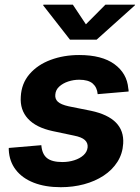

<svg xmlns="http://www.w3.org/2000/svg" viewBox="-20 -781 593 812"><path d="M237.3 10.7Q171.4 10.7 122.8 -8.3Q74.2 -27.3 46.9 -62.7Q19.5 -98.1 17.1 -147Q17.1 -149.4 17.1 -151.4Q17.1 -153.3 17.1 -155.3L154.8 -167Q157.7 -129.4 178.7 -112.5Q199.7 -95.7 243.7 -95.7Q270.5 -95.7 294.2 -103.3Q317.9 -110.8 333.3 -124.8Q348.6 -138.7 350.6 -158.2Q352.1 -176.8 338.6 -189Q325.2 -201.2 293 -207.5L202.6 -226.6Q132.3 -241.7 98.1 -279.1Q64 -316.4 67.9 -372.1Q70.8 -428.2 105 -467.8Q139.2 -507.3 194.3 -527.8Q249.5 -548.3 314.9 -548.3Q411.1 -548.3 464.1 -509.5Q517.1 -470.7 522.5 -407.2Q523.4 -403.8 523.7 -400.6Q523.9 -397.5 523.9 -394L393.1 -382.8Q390.6 -411.6 372.1 -427.7Q353.5 -443.8 314.9 -443.8Q291 -443.8 268.3 -436.3Q245.6 -428.7 230.5 -414.8Q215.3 -400.9 213.9 -380.9Q211.9 -362.8 224.6 -350.8Q237.3 -338.9 270 -331.5L364.7 -312.5Q436 -297.4 470.2 -262.7Q504.4 -228 501 -173.8Q498.5 -130.9 476.6 -96.4Q454.6 -62 418.2 -38.1Q381.8 -14.2 335.2 -1.7Q288.6 10.7 237.3 10.7ZM288.1 -761.2 343.3 -678.2 425.8 -761.2H551.3L550.3 -758.3L388.7 -613.3H275.9L162.6 -758.3L163.6 -761.2Z"/></svg>

Font: Inter 17pt
Style: Bold Italic
Weight: 700
Italic angle: -9.3988°
Version: Version 4.001;git-66647c0bb